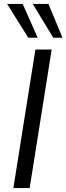

<svg xmlns="http://www.w3.org/2000/svg" viewBox="-20 -957 338 977"><path d="M48.1 0 160.1 -705H242.9L130.9 0ZM250.9 -765 146.8 -936.9H226.5L298.1 -765ZM124 -765 16.3 -936.9H95.5L171.7 -765Z"/></svg>

Font: Mulish ExtraLight
Style: Italic
Weight: 200
Italic angle: -9°
Designer: Vernon Adams
Foundry: Vernon Adams
Version: Version 3.603